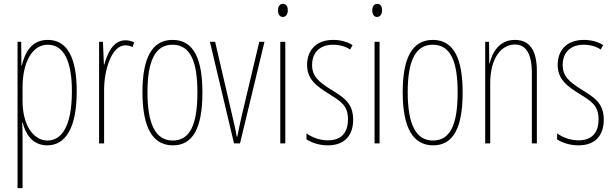

<svg xmlns="http://www.w3.org/2000/svg" viewBox="-20 -744 3186 996"><path d="M228 -537C143 -537 110 -472 93 -404H91L90 -527H71V232H97V-37C97 -69 96 -95 95 -107H98C111 -53 146 10 225 10C317 10 378 -75 378 -270C378 -450 326 -537 228 -537ZM227 -512C313 -512 353 -424 353 -270C353 -79 294 -15 226 -15C152 -15 97 -98 97 -219V-292C97 -416 145 -512 227 -512Z M631 -535C564 -535 536 -462 521 -409H519L514 -527H494V0H520V-277C520 -380 558 -509 631 -509C645 -509 660 -504 668 -500L676 -524C662 -532 644 -535 631 -535Z M1030 -264C1030 -433 988 -537 875 -537C769 -537 719 -444 719 -266C719 -80 773 10 877 10C979 10 1030 -77 1030 -264ZM745 -266C745 -424 783 -512 875 -512C971 -512 1004 -418 1004 -265C1004 -94 964 -15 876 -15C786 -15 745 -102 745 -266Z M1194 0H1225L1352 -527H1325L1236 -152C1227 -114 1219 -76 1211 -35H1208C1201 -77 1192 -115 1183 -152L1096 -527H1069Z M1448 -724C1428 -724 1422 -706 1422 -690C1422 -672 1430 -656 1447 -656C1463 -656 1473 -670 1473 -691C1473 -707 1467 -724 1448 -724ZM1460 -527H1434V0H1460Z M1812 -123C1812 -210 1762 -239 1696 -280C1632 -320 1599 -349 1599 -407C1599 -475 1643 -512 1708 -512C1740 -512 1774 -503 1796 -487L1809 -510C1783 -527 1747 -537 1709 -537C1616 -537 1573 -479 1573 -408C1573 -330 1624 -296 1691 -254C1750 -217 1785 -195 1785 -125C1785 -56 1751 -16 1681 -16C1639 -16 1599 -31 1570 -52V-21C1593 -6 1632 10 1681 10C1769 10 1812 -43 1812 -123Z M1937 -724C1917 -724 1911 -706 1911 -690C1911 -672 1919 -656 1936 -656C1952 -656 1962 -670 1962 -691C1962 -707 1956 -724 1937 -724ZM1949 -527H1923V0H1949Z M2380 -264C2380 -433 2338 -537 2225 -537C2119 -537 2069 -444 2069 -266C2069 -80 2123 10 2227 10C2329 10 2380 -77 2380 -264ZM2095 -266C2095 -424 2133 -512 2225 -512C2321 -512 2354 -418 2354 -265C2354 -94 2314 -15 2226 -15C2136 -15 2095 -102 2095 -266Z M2651 -537C2571 -537 2534 -474 2520 -415H2518L2517 -527H2497V0H2523V-311C2523 -445 2582 -513 2651 -513C2705 -513 2739 -471 2739 -365V0H2765V-375C2765 -488 2724 -537 2651 -537Z M3112 -123C3112 -210 3062 -239 2996 -280C2932 -320 2899 -349 2899 -407C2899 -475 2943 -512 3008 -512C3040 -512 3074 -503 3096 -487L3109 -510C3083 -527 3047 -537 3009 -537C2916 -537 2873 -479 2873 -408C2873 -330 2924 -296 2991 -254C3050 -217 3085 -195 3085 -125C3085 -56 3051 -16 2981 -16C2939 -16 2899 -31 2870 -52V-21C2893 -6 2932 10 2981 10C3069 10 3112 -43 3112 -123Z"/></svg>

Font: Noto Sans Gurmukhi UI ExtraCondensed Thin
Style: Regular
Weight: 100
Width: 2
Designer: Jelle Bosma - Monotype Design Team
Foundry: Monotype Imaging Inc.
Version: Version 2.004